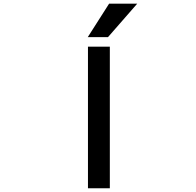

<svg xmlns="http://www.w3.org/2000/svg" viewBox="-20 -999 1040 1020"><path d="M447.3 1V-751H563.5V1ZM559.6 -979.5H709L553.7 -801.8H446.3Z"/></svg>

Font: GenEi Gothic M SemiBold
Style: Regular
Weight: 500
Designer: o_tamon (Modified); [Source Han Sans]
Ryoko NISHIZUKA  (kana & ideographs); Paul D. Hunt (Latin, Greek & Cyrillic); Wenl
Version: Version 1.1a;Original Version 1.004